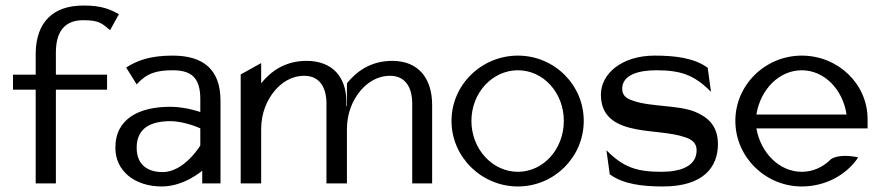

<svg xmlns="http://www.w3.org/2000/svg" viewBox="-20 -663 3190 694"><path d="M27 -339H109V0H182V-339H367V-393H182V-473C182 -548 213 -590 281 -590C341 -590 349 -577 378 -554L410 -612C377 -629 350 -643 281 -643C171 -643 111 -582 109 -472V-393H27Z M397 -129C397 -44 468 11 565 11C646 11 711 -46 711 -46V0H777V-299C777 -410 717 -462 604 -462C524 -462 477 -445 436 -419L474 -358C510 -398 545 -409 604 -409C673 -409 704 -381 704 -305V-258C704 -258 652 -277 595 -277C486 -277 397 -236 397 -129ZM474 -129C474 -204 531 -225 595 -225C649 -225 704 -199 704 -199V-137C704 -137 646 -41 568 -41C513 -41 474 -68 474 -129Z M850 0H924V-196C924 -255 945 -301 972 -334C996 -363 1032 -389 1080 -389C1135 -389 1160 -347 1160 -289V0H1232H1234V-196C1234 -255 1255 -301 1282 -334C1306 -363 1342 -389 1390 -389C1445 -389 1470 -347 1470 -289V0H1542V-284C1542 -379 1493 -443 1398 -443C1320 -443 1269 -405 1234 -362V-280L1232 -279V-295C1232 -383 1183 -443 1088 -443C1010 -443 959 -405 924 -362V-435L850 -394Z M1612 -226C1612 -95 1721 11 1852 11C1983 11 2090 -95 2090 -226C2090 -357 1983 -462 1852 -462C1721 -462 1612 -357 1612 -226ZM1684 -226C1684 -328 1760 -409 1852 -409C1944 -409 2018 -328 2018 -226C2018 -124 1944 -42 1852 -42C1760 -42 1684 -124 1684 -226Z M2152 -321C2152 -235 2214 -208 2284 -195C2338 -185 2408 -184 2456 -167C2478 -160 2498 -148 2498 -120C2498 -63 2442 -42 2370 -42C2281 -42 2232 -59 2172 -120L2184 -33C2233 3 2303 11 2376 11C2525 11 2575 -61 2575 -142C2575 -209 2538 -240 2492 -259C2430 -284 2333 -276 2268 -299C2247 -306 2229 -316 2229 -342C2229 -392 2287 -409 2352 -409C2441 -409 2490 -392 2550 -331L2538 -418C2489 -454 2419 -462 2346 -462C2227 -462 2152 -396 2152 -321Z M2638 -226C2638 -95 2747 11 2878 11C2964 11 3040 -31 3082 -94C3082 -94 3020 -110 2984 -88C2955 -59 2919 -42 2878 -42C2798 -42 2730 -109 2714 -199H3116V-232C3116 -360 3009 -462 2878 -462C2747 -462 2638 -357 2638 -226ZM2714 -249C2729 -341 2797 -409 2878 -409C2959 -409 3026 -341 3040 -249Z"/></svg>

Font: Charger Sport
Style: Df
Weight: 400
Designer: Jasper
Foundry: Cannot Into Space Fonts
Version: Version 1.1